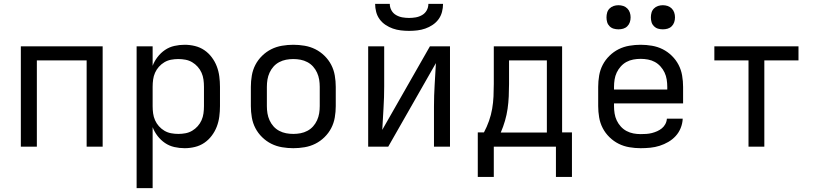

<svg xmlns="http://www.w3.org/2000/svg" viewBox="-20 -760 4240 995"><path d="M88 0V-520H512V0H429V-447H171V0Z M688 215V-520H771V-419Q780 -443 796.5 -464.5Q813 -486 835 -501Q857 -516 883.5 -522Q910 -528 937 -528Q964 -528 990.5 -521.5Q1017 -515 1039 -500Q1061 -485 1077.5 -463Q1094 -441 1103.5 -416Q1113 -391 1116.5 -364Q1120 -337 1120 -310V-210Q1120 -183 1116.5 -156Q1113 -129 1103.5 -104Q1094 -79 1077.5 -57Q1061 -35 1039 -20Q1017 -5 990.5 1.5Q964 8 937 8Q910 8 883.5 2Q857 -4 835 -19Q813 -34 796.5 -55.5Q780 -77 771 -101V215ZM904 -66Q923 -66 941.5 -69.5Q960 -73 976 -82.5Q992 -92 1004.5 -106Q1017 -120 1024.5 -137Q1032 -154 1034.5 -172.5Q1037 -191 1037 -210V-310Q1037 -329 1034.5 -347.5Q1032 -366 1024.5 -383Q1017 -400 1004.5 -414Q992 -428 976 -437.5Q960 -447 941.5 -450.5Q923 -454 904 -454Q885 -454 866.5 -450.5Q848 -447 832 -437.5Q816 -428 803.5 -414Q791 -400 783.5 -383Q776 -366 773.5 -347.5Q771 -329 771 -310V-210Q771 -191 773.5 -172.5Q776 -154 783.5 -137Q791 -120 803.5 -106Q816 -92 832 -82.5Q848 -73 866.5 -69.5Q885 -66 904 -66Z M1500 8Q1471 8 1441.5 3Q1412 -2 1386 -15Q1360 -28 1338.5 -49Q1317 -70 1303.5 -96Q1290 -122 1285 -151.5Q1280 -181 1280 -210V-310Q1280 -339 1285 -368.5Q1290 -398 1303.5 -424Q1317 -450 1338.5 -471Q1360 -492 1386 -505Q1412 -518 1441.5 -523Q1471 -528 1500 -528Q1529 -528 1558.5 -523Q1588 -518 1614 -505Q1640 -492 1661.5 -471Q1683 -450 1696.5 -424Q1710 -398 1715 -368.5Q1720 -339 1720 -310V-210Q1720 -181 1715 -151.5Q1710 -122 1696.5 -96Q1683 -70 1661.5 -49Q1640 -28 1614 -15Q1588 -2 1558.5 3Q1529 8 1500 8ZM1500 -66Q1519 -66 1537.5 -69.5Q1556 -73 1573 -82Q1590 -91 1602.5 -105Q1615 -119 1623 -136.5Q1631 -154 1634 -172.5Q1637 -191 1637 -210V-310Q1637 -329 1634 -347.5Q1631 -366 1623 -383.5Q1615 -401 1602.5 -415Q1590 -429 1573 -438Q1556 -447 1537.5 -450.5Q1519 -454 1500 -454Q1481 -454 1462.5 -450.5Q1444 -447 1427 -438Q1410 -429 1397.5 -415Q1385 -401 1377 -383.5Q1369 -366 1366 -347.5Q1363 -329 1363 -310V-210Q1363 -191 1366 -172.5Q1369 -154 1377 -136.5Q1385 -119 1397.5 -105Q1410 -91 1427 -82Q1444 -73 1462.5 -69.5Q1481 -66 1500 -66Z M1888 0V-520H1971V-312Q1971 -256 1967.5 -199.5Q1964 -143 1961 -87L2208 -520H2312V0H2229V-208Q2229 -264 2232.5 -320.5Q2236 -377 2239 -433L1992 0ZM2100 -600Q2079 -600 2057.5 -602.5Q2036 -605 2016 -612Q1996 -619 1978 -631Q1960 -643 1947.5 -660Q1935 -677 1929.5 -698Q1924 -719 1924 -740H2000Q2000 -722 2008.5 -706.5Q2017 -691 2032.5 -682Q2048 -673 2065.5 -670Q2083 -667 2100 -667Q2117 -667 2134.5 -670Q2152 -673 2167.5 -682Q2183 -691 2191.5 -706.5Q2200 -722 2200 -740H2276Q2276 -719 2270.5 -698Q2265 -677 2252.5 -660Q2240 -643 2222 -631Q2204 -619 2184 -612Q2164 -605 2142.5 -602.5Q2121 -600 2100 -600Z M2456 157V-74H2488Q2503 -102 2514 -133Q2525 -164 2530.5 -196Q2536 -228 2537.5 -260.5Q2539 -293 2539 -325V-520H2893V-74H2944V157H2861V0H2539V157ZM2575 -73H2814V-447H2618V-325Q2618 -293 2616.5 -260.5Q2615 -228 2610.5 -196.5Q2606 -165 2597 -134Q2588 -103 2575 -73Z M3300 8Q3271 8 3241.5 3Q3212 -2 3186 -15Q3160 -28 3138.5 -49Q3117 -70 3103.5 -96Q3090 -122 3085 -151.5Q3080 -181 3080 -210V-310Q3080 -339 3085 -368.5Q3090 -398 3103.5 -424Q3117 -450 3138.5 -471Q3160 -492 3186 -505Q3212 -518 3241.5 -523Q3271 -528 3300 -528Q3329 -528 3358.5 -523Q3388 -518 3414 -505Q3440 -492 3461.5 -471Q3483 -450 3496.5 -424Q3510 -398 3515 -368.5Q3520 -339 3520 -310V-224H3162V-210Q3162 -191 3165 -172Q3168 -153 3176 -136Q3184 -119 3197 -104.5Q3210 -90 3227 -81Q3244 -72 3262.5 -68.5Q3281 -65 3300 -65Q3315 -65 3329.5 -66Q3344 -67 3358 -70.5Q3372 -74 3385.5 -80Q3399 -86 3410 -95Q3421 -104 3428 -117Q3435 -130 3436 -145H3518Q3517 -120 3507.5 -96.5Q3498 -73 3481.5 -55Q3465 -37 3443.5 -24.5Q3422 -12 3398.5 -4.5Q3375 3 3350 5.5Q3325 8 3300 8ZM3162 -296H3438V-310Q3438 -329 3435 -348Q3432 -367 3424 -384Q3416 -401 3403 -415.5Q3390 -430 3373.5 -439Q3357 -448 3338 -451.5Q3319 -455 3300 -455Q3281 -455 3262 -451.5Q3243 -448 3226.5 -439Q3210 -430 3197 -415.5Q3184 -401 3176 -384Q3168 -367 3165 -348Q3162 -329 3162 -310ZM3415 -608Q3402 -608 3390 -611.5Q3378 -615 3369 -624Q3360 -633 3356.5 -645Q3353 -657 3353 -670Q3353 -683 3356.5 -695Q3360 -707 3369 -716Q3378 -725 3390 -729Q3402 -733 3415 -733Q3428 -733 3440 -729Q3452 -725 3461 -716Q3470 -707 3474 -695Q3478 -683 3478 -670Q3478 -657 3474 -645Q3470 -633 3461 -624Q3452 -615 3440 -611.5Q3428 -608 3415 -608ZM3185 -608Q3172 -608 3160 -611.5Q3148 -615 3139 -624Q3130 -633 3126.5 -645Q3123 -657 3123 -670Q3123 -683 3126.5 -695Q3130 -707 3139 -716Q3148 -725 3160 -729Q3172 -733 3185 -733Q3198 -733 3210 -729Q3222 -725 3231 -716Q3240 -707 3244 -695Q3248 -683 3248 -670Q3248 -657 3244 -645Q3240 -633 3231 -624Q3222 -615 3210 -611.5Q3198 -608 3185 -608Z M3859 0V-447H3682V-520H4118V-447H3941V0Z"/></svg>

Font: Iosevka Extended
Style: Regular
Weight: 400
Width: 7
Monospace: yes
Designer: Belleve Invis
Foundry: Belleve Invis
Version: Version 32.5.0; ttfautohint (v1.8.4)